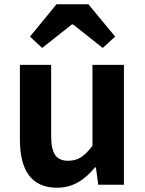

<svg xmlns="http://www.w3.org/2000/svg" viewBox="-20 -863 677 897"><path d="M246 14C323 14 376 -24 424 -81H428L439 0H559V-560H412V-182C374 -132 344 -112 299 -112C244 -112 219 -142 219 -229V-560H73V-211C73 -70 125 14 246 14ZM120 -692 177 -639 316 -749H321L460 -639L518 -692L393 -843H244Z"/></svg>

Font: Noto Sans JP
Style: Bold
Weight: 700
Designer: Ryoko NISHIZUKA 西塚涼子 (kana, bopomofo & ideographs); Paul D. Hunt (Latin, Greek & Cyrillic); Sandoll Communications 산돌커뮤니
Foundry: Adobe
Version: Version 2.004;hotconv 1.0.118;makeotfexe 2.5.65603